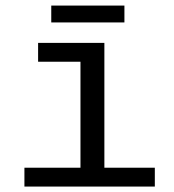

<svg xmlns="http://www.w3.org/2000/svg" viewBox="-20 -686 640 706"><path d="M363.8 -69.3H549.3V0H69.8V-69.3H275.9V-459H120.1V-528.3H363.8ZM437.5 -603.5H168.5V-665.5H437.5Z"/></svg>

Font: Courier New
Style: Regular
Weight: 400
Designer: Steve Matteson
Foundry: Ascender Corporation
Version: Version 2.00.3